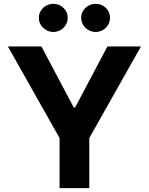

<svg xmlns="http://www.w3.org/2000/svg" viewBox="-20 -966 764 986"><path d="M20.6 -727.3 285.9 -257.1V0H438.6V-257.1L703.8 -727.3H531.6L365.8 -414.1H358.7L192.8 -727.3ZM179.3 -874.3C179.3 -834.9 213.1 -801.8 253.9 -801.8C295.1 -801.8 327.8 -834.9 327.8 -874.3C327.8 -914.4 295.1 -946.4 253.9 -946.4C213.1 -946.4 179.3 -914.4 179.3 -874.3ZM396.7 -874.3C396.7 -834.9 430.4 -801.8 471.2 -801.8C512.4 -801.8 545.1 -834.9 545.1 -874.3C545.1 -914.4 512.4 -946.4 471.2 -946.4C430.4 -946.4 396.7 -914.4 396.7 -874.3Z"/></svg>

Font: Magic Ui Pro
Style: Bold
Weight: 700
Designer: Stefan Endress, Andreas Faust
Version: Version 1.000;FEAKit 1.0